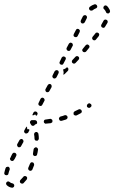

<svg xmlns="http://www.w3.org/2000/svg" viewBox="-135 -566 530 890"><path d="M-80 304Q-78 304 -76 304Q-74 303 -73 302Q-71 301 -70 299Q-69 297 -69 295Q-68 291 -71 288Q-73 285 -77 284Q-81 283 -84 282Q-87 280 -90 278Q-93 275 -97 275Q-101 275 -104 278Q-105 279 -106 281Q-107 283 -107 285Q-107 287 -106 288Q-106 290 -104 292Q-99 297 -93 300Q-87 303 -80 304ZM-9 258Q-10 254 -13 252Q-15 251 -17 250Q-19 250 -21 250Q-23 250 -24 251Q-26 252 -27 254Q-34 262 -40 268Q-41 269 -42 271Q-43 273 -43 275Q-43 277 -42 279Q-42 281 -40 282Q-38 285 -33 285Q-29 286 -26 283Q-19 275 -11 266Q-9 262 -9 258ZM-114 242Q-111 246 -107 246Q-103 247 -100 245Q-96 243 -96 239Q-94 230 -90 220Q-89 216 -91 212Q-92 209 -96 207Q-98 207 -100 207Q-102 207 -104 208Q-106 208 -107 210Q-108 211 -109 213Q-113 225 -115 235Q-116 239 -114 242ZM22 192Q21 188 17 187Q15 186 13 186Q11 186 9 187Q7 188 6 190Q5 191 4 193Q0 203 -4 212Q-5 215 -4 219Q-2 223 2 225Q3 226 5 226Q7 226 9 225Q11 224 13 223Q14 221 15 220Q19 210 23 200Q24 196 22 192ZM-84 159Q-86 163 -87 166Q-88 167 -89 169Q-89 171 -88 173Q-88 175 -86 177Q-85 178 -83 179Q-80 181 -76 180Q-72 179 -70 175Q-69 173 -66 169Q-63 163 -62 161L-60 157Q-58 153 -59 149Q-61 145 -64 143Q-66 142 -68 142Q-70 142 -72 142Q-74 143 -75 144Q-77 146 -78 147L-80 151Q-81 154 -84 159ZM41 125Q41 123 39 121Q38 120 37 119Q35 117 33 117Q29 116 26 119Q22 121 21 125Q20 135 18 145Q17 149 19 153Q21 156 25 157Q27 158 29 157Q31 157 33 156Q34 155 36 153Q37 152 37 150Q40 139 41 129Q42 127 41 125ZM-55 110Q-54 114 -50 116Q-49 117 -47 117Q-45 117 -43 116Q-41 116 -39 114Q-38 113 -37 111L-27 93Q-26 91 -26 89Q-26 87 -27 85Q-27 83 -29 82Q-30 80 -32 79Q-35 77 -39 79Q-43 80 -45 84L-55 102Q-57 106 -55 110ZM39 48Q36 45 32 46Q28 46 25 50Q23 53 23 57Q25 67 25 77Q25 81 28 84Q31 87 35 86Q37 86 39 86Q41 85 42 83Q44 82 44 80Q45 78 45 76Q45 65 43 54Q42 50 39 48ZM-23 46Q-21 50 -18 52Q-14 54 -10 52Q-6 51 -4 48L2 36Q0 35 -1 33H-9V26Q-10 25 -11 23Q-12 21 -12 20L-22 38Q-24 42 -23 46ZM25 14Q24 15 23 16Q19 18 15 17Q11 16 9 12Q7 9 6 7Q3 3 4 -1Q5 -5 8 -7Q10 -8 11 -9Q12 -9 14 -9Q21 -9 27 -9Q31 -9 34 -6Q37 -3 37 1Q37 3 37 5Q36 6 35 8Q33 9 31 10Q29 11 27 11Q27 11 27 11Q27 13 25 14ZM104 3Q106 2 107 1Q108 -1 108 -3Q109 -5 108 -7Q108 -11 104 -13Q101 -16 97 -15Q87 -14 77 -12Q73 -12 70 -9Q68 -5 68 -1Q68 1 69 2Q70 4 72 5Q73 7 75 7Q77 8 79 7Q90 6 100 5Q102 4 104 3ZM177 -17Q179 -21 178 -25Q176 -29 173 -31Q169 -33 165 -32Q156 -28 146 -26Q144 -25 142 -24Q141 -23 140 -21Q139 -19 138 -17Q138 -15 139 -13Q140 -9 143 -7Q147 -5 151 -6Q161 -9 171 -12Q175 -14 177 -17ZM26 -49Q30 -50 34 -48Q37 -46 39 -42Q40 -38 38 -35L36 -30Q34 -31 31 -31L28 -36L22 -32Q18 -32 14 -32Q14 -32 14 -31L20 -44Q22 -48 26 -49ZM244 -47Q245 -51 243 -54Q242 -56 241 -57Q239 -59 237 -59Q235 -60 233 -60Q231 -60 230 -59Q221 -54 211 -50Q210 -49 208 -47Q207 -46 206 -44Q206 -42 206 -40Q206 -38 206 -36Q208 -33 212 -31Q216 -30 220 -31Q229 -36 239 -41Q243 -43 244 -47ZM289 -75Q290 -79 287 -83Q286 -84 284 -85Q283 -86 281 -87Q279 -87 277 -87Q275 -86 273 -85L272 -84Q269 -82 268 -78Q267 -74 269 -70Q271 -69 272 -68Q274 -67 276 -66Q278 -66 280 -66Q282 -67 283 -68L285 -69Q288 -71 289 -75ZM43 -82Q44 -78 48 -76Q50 -75 52 -75Q54 -74 55 -75Q57 -76 59 -77Q60 -78 61 -80L71 -99Q73 -102 71 -106Q70 -110 66 -112Q63 -114 59 -113Q55 -111 53 -108L44 -89Q42 -85 43 -82ZM76 -145Q77 -141 81 -139Q84 -138 88 -139Q92 -140 94 -144L104 -162Q105 -166 104 -170Q103 -174 99 -176Q96 -178 92 -176Q88 -175 86 -171L76 -153Q74 -149 76 -145ZM108 -209Q110 -205 113 -203Q115 -202 117 -202Q119 -202 121 -203Q123 -203 124 -205Q126 -206 127 -208L136 -226Q138 -230 137 -234Q136 -238 132 -240Q130 -241 128 -241Q126 -241 124 -240Q122 -240 121 -238Q119 -237 118 -235L109 -217Q107 -213 108 -209ZM162 -221Q163 -221 165 -223Q172 -230 179 -237Q182 -240 182 -244Q182 -249 180 -252Q179 -253 177 -253Q176 -254 175 -254Q173 -253 172 -251Q167 -247 161 -245Q159 -245 158 -244Q158 -244 157 -243Q158 -242 158 -241Q160 -234 160 -228Q159 -224 158 -220Q160 -220 162 -221ZM141 -273Q142 -269 146 -267Q148 -266 150 -266Q152 -266 154 -266Q156 -267 157 -268Q159 -270 159 -271L169 -290Q171 -294 170 -298Q168 -301 165 -303Q163 -304 161 -304Q159 -305 157 -304Q155 -303 154 -302Q152 -301 151 -299L142 -280Q140 -277 141 -273ZM215 -274 229 -289Q232 -292 232 -296Q232 -301 229 -303Q226 -306 222 -306Q218 -306 215 -303L201 -288Q198 -285 198 -281Q198 -276 201 -274Q204 -271 208 -271Q212 -271 215 -274ZM280 -350Q280 -354 276 -357Q273 -360 269 -360Q265 -359 262 -356L249 -340Q246 -337 246 -333Q247 -329 250 -326Q253 -324 257 -324Q261 -324 264 -327L277 -343Q280 -346 280 -350ZM173 -341Q173 -339 174 -337Q174 -335 176 -333Q177 -332 179 -331Q182 -329 186 -330Q190 -331 192 -335L202 -354Q203 -355 203 -357Q203 -359 202 -361Q202 -363 200 -365Q199 -366 197 -367Q194 -369 190 -368Q186 -366 184 -363L174 -344Q173 -342 173 -341ZM325 -407Q324 -411 321 -413Q317 -416 313 -415Q309 -415 307 -411Q301 -403 294 -395Q292 -392 292 -388Q293 -384 296 -381Q299 -379 303 -379Q307 -379 310 -383Q317 -391 323 -399Q325 -403 325 -407ZM206 -404Q206 -402 206 -400Q207 -399 208 -397Q210 -395 211 -395Q215 -393 219 -394Q223 -395 225 -399L234 -417Q235 -419 235 -421Q236 -423 235 -425Q234 -427 233 -428Q232 -430 230 -431Q226 -433 222 -432Q218 -430 217 -427L207 -408Q206 -406 206 -404ZM364 -468Q363 -472 359 -474Q355 -476 351 -475Q347 -474 345 -470Q341 -462 335 -452Q333 -449 334 -445Q335 -441 338 -439Q342 -437 346 -437Q350 -438 352 -442Q358 -452 363 -460Q365 -464 364 -468ZM239 -468Q239 -466 239 -464Q240 -462 241 -461Q242 -459 244 -458Q246 -457 248 -457Q250 -457 252 -458Q254 -458 255 -460Q257 -461 258 -463L267 -481Q269 -485 268 -489Q266 -493 263 -495Q259 -497 255 -495Q251 -494 249 -490L240 -472Q239 -470 239 -468ZM361 -538Q358 -541 354 -541Q349 -541 347 -537Q345 -536 345 -534Q344 -532 344 -530Q344 -528 345 -526Q346 -525 348 -523Q353 -518 356 -511Q357 -507 360 -505Q364 -503 368 -504Q370 -504 371 -506Q373 -507 374 -509Q375 -510 375 -512Q375 -514 375 -516Q373 -523 369 -528Q366 -534 361 -538ZM279 -532Q278 -530 278 -528Q277 -526 278 -524Q278 -522 280 -521Q282 -517 286 -517Q290 -516 294 -518Q301 -524 309 -527Q313 -528 315 -532Q317 -535 315 -539Q314 -543 310 -545Q307 -547 303 -546Q291 -542 282 -535Q280 -533 279 -532Z"/></svg>

Font: FRB American Cursive Dashed Light
Style: Italic
Weight: 300
Italic angle: -25°
Version: Version 2.0;Modular Font Editor K font №1